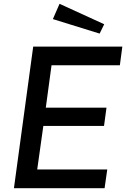

<svg xmlns="http://www.w3.org/2000/svg" viewBox="-20 -986 661 1006"><path d="M528 0 542 -98H175L207 -326H525L538 -422H220L250 -644H608L621 -742H154L53 0ZM257 -886 502 -810 526 -859 292 -966Z"/></svg>

Font: Cheyenne Sans Medium
Style: Italic
Weight: 500
Italic angle: -8.13011°
Designer: The Public Sans project authors (U.S. Web Design System), Libre Franklin designed by Pablo Impallari and Rodrigo Fuenzal
Foundry: The Cheyenne Sans Project Authors
Version: Version 2.007